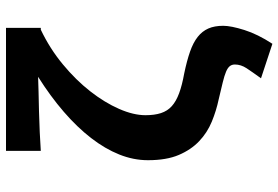

<svg xmlns="http://www.w3.org/2000/svg" viewBox="-164 -577 928 640"><g transform="rotate(-90 300.0 -257.0)"><path d="M474 187 359 149Q380 120 392.5 101Q405 82 405 62Q405 52 399.5 45Q394 38 381 32.5Q368 27 345.5 21.5Q323 16 289 8Q251 0 214.5 -15Q178 -30 149.5 -57Q121 -84 103.5 -125Q86 -166 86 -228Q86 -276 105 -323.5Q124 -371 160 -417.5Q196 -464 247.5 -508.5Q299 -553 364 -594Q345 -593 314.5 -592.5Q284 -592 249 -591Q214 -590 179 -588.5Q144 -587 117 -585V-701H527V-585H521Q458 -555 405.5 -511.5Q353 -468 315.5 -420Q278 -372 257 -324Q236 -276 236 -236Q236 -206 243 -184.5Q250 -163 266 -148.5Q282 -134 309 -124Q336 -114 375 -107Q418 -98 448 -87.5Q478 -77 497 -62Q516 -47 525 -26.5Q534 -6 534 23Q534 49 520 93.5Q506 138 474 187Z"/></g></svg>

Font: Source Code Pro
Style: Bold
Weight: 700
Monospace: yes
Designer: Paul D. Hunt, Teo Tuominen
Foundry: Adobe Systems Incorporated
Version: Version 2.030;PS 1.000;hotconv 16.6.51;makeotf.lib2.5.65220